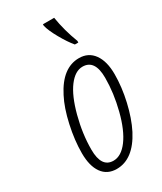

<svg xmlns="http://www.w3.org/2000/svg" viewBox="-196 -837 774 918"><g transform="rotate(-30 191.5 -378.0)"><path d="M308.1 -606H289.1Q265.1 -634.3 238.8 -680.9Q212.4 -727.5 205.1 -757.8V-766.1H267.1Q279.3 -689.9 308.1 -615.2ZM166 9.8Q113.8 9.8 85.9 -29.3Q58.1 -68.4 58.1 -138.9Q58.1 -209.5 75.7 -289.6Q93.3 -369.6 121.6 -423.8Q180.7 -540 272.9 -540Q324.7 -540 353.8 -499.8Q382.8 -459.5 382.8 -388.4Q382.8 -317.4 365.2 -240.7Q347.7 -164.1 318.4 -106.4Q257.8 9.8 166 9.8ZM106 -130.9Q106 -32.2 171.9 -32.2Q215.3 -32.2 252.2 -82Q289.1 -131.8 312 -221.7Q335 -311.5 335 -396Q335 -496.1 267.1 -496.1Q226.1 -496.1 190.2 -448.5Q154.3 -400.9 130.1 -309.3Q106 -217.8 106 -130.9Z"/></g></svg>

Font: Open Sans Hebrew Condensed Light
Style: Italic
Weight: 300
Width: 3
Italic angle: -12°
Foundry: Ascender Corporation, Yanek Iontef
Version: Version 2.001;PS 002.001;hotconv 1.0.70;makeotf.lib2.5.58329